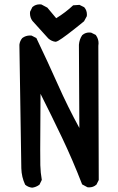

<svg xmlns="http://www.w3.org/2000/svg" viewBox="-20 -848 540 879"><path d="M117.2 -685.5Q120.1 -685.5 124.5 -685.1L146.5 -673.8Q198.2 -565.9 244.4 -462.2Q290.5 -358.4 343.3 -262.2L341.3 -642.6Q341.3 -642.6 341.3 -643.1Q343.3 -668 356.4 -687Q364.7 -694.3 373 -696.8Q381.3 -699.2 387 -699.2Q392.6 -699.2 397 -698.7L418.5 -688L419.4 -686.5Q431.2 -669.9 431.2 -649.9Q431.2 -644 430.2 -638.2L432.1 -23.9L421.4 -2.4L420.4 -2Q407.2 9.8 387.7 9.8Q384.8 9.8 380.4 9.3L356 -3.9Q312.5 -116.2 263.7 -218.5Q214.8 -320.8 165.5 -418.5Q164.1 -226.1 164.1 -164.6Q164.1 -103 164.6 -91.3Q165.5 -57.1 171.4 -24.4L160.6 -2.4Q144.5 9.3 127 11.2Q108.9 9.3 95.2 -2.4Q78.6 -37.6 77.6 -77.6L68.8 -643.1Q70.8 -660.6 82 -673.8Q97.7 -685.5 117.2 -685.5ZM117.2 -787.1Q117.2 -790 117.7 -794.4L128.4 -815.9L129.4 -816.4Q142.6 -828.1 162.1 -828.1Q165 -828.1 169.4 -827.6L196.8 -813L237.3 -764.6Q280.3 -791 314.9 -823.7L343.8 -825.7L365.7 -814.9L366.2 -814Q377.9 -800.8 377.9 -781.2Q377.9 -778.3 377.4 -773.9L364.7 -750.5Q274.9 -677.2 247.1 -661.6Q239.3 -657.2 234.4 -656.7Q216.3 -658.7 201.2 -671.9L128.4 -752.4Q117.2 -767.6 117.2 -787.1Z"/></svg>

Font: Bakudai
Style: Medium
Weight: 500
Version: Version 1.48